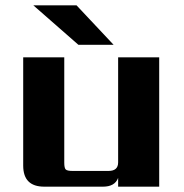

<svg xmlns="http://www.w3.org/2000/svg" viewBox="-20 -700 691 720"><path d="M406 -532H274L105 -680H267ZM423 -485H577V0H423V-33Q411 0 366 0H146Q67 0 67 -79V-485H221V-90Q221 -70 226.5 -64.5Q232 -59 252 -59H387Q423 -59 423 -91Z"/></svg>

Font: Sarpanch
Style: Bold
Weight: 700
Designer: Manushi Parikh (Devanagari and Latin), Jyotish Sonowal (Devanagari)
Foundry: Indian Type Foundry
Version: Version 2.004;PS 1.0;hotconv 1.0.78;makeotf.lib2.5.61930; tt